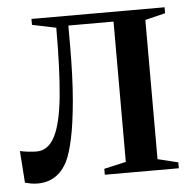

<svg xmlns="http://www.w3.org/2000/svg" viewBox="-43 -545 592 597"><g transform="rotate(-5 253.0 -246.0)"><path d="M52 9Q39.5 9 29.5 7Q19.5 5 12 3L5 -96.5Q15 -94 30 -92.2Q45 -90.5 57 -90.5Q93 -90.5 113.8 -130.8Q134.5 -171 142.8 -254.8Q151 -338.5 151 -468.5L76.5 -484V-502.5H492V-484L429 -468.5V-34L492.5 -18.5V0H261.5V-18.5L330 -34V-472H189V-416.5Q189 -311.5 182.5 -238.2Q176 -165 166 -119.5Q156 -74 145 -52Q130 -21.5 106.2 -6.2Q82.5 9 52 9Z"/></g></svg>

Font: Merriweather 144pt
Style: Regular
Weight: 400
Version: Version 2.100